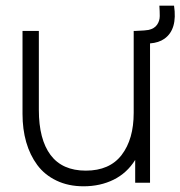

<svg xmlns="http://www.w3.org/2000/svg" viewBox="-20 -650 642 683"><path d="M277.3 12.7Q223.1 12.7 180.9 -7.6Q138.7 -27.8 112.5 -63.2Q86.4 -98.6 73.2 -144.5Q60.1 -190.4 60.1 -244.6V-540H118.2V-258.8Q118.2 -154.3 159.9 -98.6Q201.7 -43 285.2 -43Q370.1 -43 412.8 -98.9Q455.6 -154.8 455.6 -248.5V-540H461.9Q499.5 -541.5 508.3 -543.5Q528.8 -547.9 538.6 -561.8Q548.3 -575.7 548.3 -593Q548.3 -610.4 546.9 -629.9H599.1Q611.8 -545.4 564.9 -512.2Q544.9 -498 513.7 -495.6V0H460.9V-81.1Q431.6 -34.2 384 -10.7Q336.4 12.7 277.3 12.7Z"/></svg>

Font: Manrope Light
Style: Regular
Weight: 300
Designer: Mikhail Sharanda
Foundry: Mikhail Sharanda
Version: Version 4.505;FEAKit 1.0